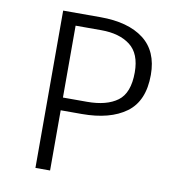

<svg xmlns="http://www.w3.org/2000/svg" viewBox="-80 -776 774 847"><g transform="rotate(10 307.5 -352.5)"><path d="M294.9 -269.7H200.5V0H134.9V-704.6H302.1Q426.7 -704.6 495.9 -651.5Q565.1 -598.5 565.1 -492.3Q565.1 -374.9 493.1 -322.3Q421 -269.7 294.9 -269.7ZM315.9 -648.7H200.5V-326.7H308.7Q396.4 -326.7 444.9 -362.6Q493.3 -398.5 493.3 -490.8Q493.3 -574.9 445.1 -611.8Q396.9 -648.7 315.9 -648.7Z"/></g></svg>

Font: Fira Code Fixed Light
Style: Regular
Weight: 300
Monospace: yes
Designer: Carrois Corporate, Edenspiekermann AG, Nikita Prokopov
Foundry: Carrois Corporate, Edenspiekermann AG, Nikita Prokopov
Version: Version 5.002